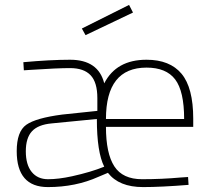

<svg xmlns="http://www.w3.org/2000/svg" viewBox="-20 -752 858 781"><path d="M715 -30 745 -32 747 0Q635 9 562 9Q464 9 419 -49L381 -33Q288 9 175 9Q48 9 48 -137Q48 -217 87 -244.5Q126 -272 233 -286L376 -301V-353Q376 -417 348.5 -446Q321 -475 265 -475Q214 -475 108 -468L77 -466L75 -499Q185 -509 265 -509Q380 -509 404 -413Q453 -509 576 -509Q671 -509 718.5 -452Q766 -395 766 -269V-236H411Q411 -128 445 -75.5Q479 -23 558 -23Q637 -23 715 -30ZM273 -35Q350 -52 404 -74Q374 -133 374 -268L190 -250Q135 -245 110 -218Q85 -191 85 -136.5Q85 -82 109 -52.5Q133 -23 175.5 -23Q218 -23 273 -35ZM411 -268H729Q729 -381 692.5 -429Q656 -477 576 -477Q411 -477 411 -268ZM313 -636 505 -732 521 -701 328 -609Z"/></svg>

Font: Titillium Web ExtraLight
Style: Regular
Weight: 275
Version: Version 1.002;PS 57.000;hotconv 1.0.70;makeotf.lib2.5.55311